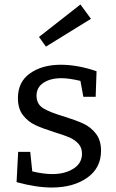

<svg xmlns="http://www.w3.org/2000/svg" viewBox="-20 -827 519 857"><path d="M266 -307Q320 -290 352.5 -275Q385 -260 408 -230.5Q431 -201 431 -154Q431 -77 369 -33.5Q307 10 211 10Q142 10 54 -14L61 -149H115L124 -62Q174 -50 214 -50Q269 -50 307.5 -74Q346 -98 346 -141Q346 -168 330 -185.5Q314 -203 290 -213.5Q266 -224 223 -237Q169 -254 137 -269Q105 -284 82.5 -313Q60 -342 60 -389Q60 -462 114.5 -500Q169 -538 251 -538Q327 -538 411 -509L407 -395H352L339 -466Q288 -478 254 -478Q205 -478 174 -457.5Q143 -437 143 -400Q143 -362 173.5 -343.5Q204 -325 266 -307ZM386 -743 185 -619 154 -662 339 -807Z"/></svg>

Font: Bitter Pro
Style: Regular
Weight: 400
Designer: Sol Matas, and Bitter project Authors
Foundry: Sol Matas
Version: Version 1.010